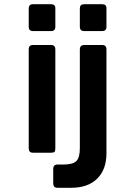

<svg xmlns="http://www.w3.org/2000/svg" viewBox="-20 -723 640 909"><path d="M116 -21V-489Q116 -510 136 -510H222Q242 -510 242 -489V-21Q242 -8 238 -4Q234 0 222 0H136Q116 0 116 -21ZM116 -596V-683Q116 -703 136 -703H222Q242 -703 242 -684V-596Q242 -576 222 -576H136Q116 -576 116 -596ZM358 -596V-683Q358 -703 378 -703H464Q484 -703 484 -684V-596Q484 -576 464 -576H378Q358 -576 358 -596ZM318 166H252Q232 166 232 145V77Q232 56 252 56H280Q324 56 341 40Q358 24 358 -21V-489Q358 -510 380 -510H464Q484 -510 484 -489V2Q484 80 440 123Q396 166 318 166Z"/></svg>

Font: RajdhaniMono
Style: Bold
Weight: 700
Monospace: yes
Designer: Satya Rajpurohit, Jyotish Sonowal
Foundry: Indian Type Foundry
Version: Version 1.201;PS 1.0;hotconv 1.0.78;makeotf.lib2.5.61930; tt